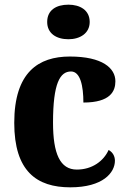

<svg xmlns="http://www.w3.org/2000/svg" viewBox="-20 -792 547 822"><path d="M273 -624C322 -624 364 -649 364 -698C364 -749 322 -772 273 -772C221 -772 182 -749 182 -698C182 -649 221 -624 273 -624ZM281 10C421 10 472 -53 472 -104C472 -123 463 -140 445 -150C424 -103 375 -66 309 -66C237 -66 207 -134 207 -267C207 -436 237 -486 284 -486C324 -486 337 -424 337 -353C453 -353 474 -402 474 -444C474 -500 419 -550 279 -550C145 -550 41 -483 41 -266C41 -59 137 10 281 10Z"/></svg>

Font: Noto Serif Bengali SemiCondensed ExtraBold
Style: Regular
Weight: 800
Width: 4
Designer: Juan Bruce, Universal Thirst, Indian Type Foundry and the Monotype Design Team.
Foundry: Monotype Imaging Inc.
Version: Version 2.003